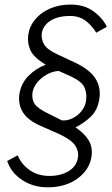

<svg xmlns="http://www.w3.org/2000/svg" viewBox="-20 -753 492 842"><path d="M188.5 68.5Q126.5 68.5 77.8 36.8Q29 5 11.5 -47L57.5 -72Q74 -32.5 110 -7Q146 18.5 197.5 18.5Q246 18.5 281 -2.5Q316 -23.5 322 -63Q326 -90.5 309 -115.8Q292 -141 237.5 -166L158 -201Q101.5 -226 80.2 -260.8Q59 -295.5 65 -340Q72 -386.5 104.2 -419.5Q136.5 -452.5 180.5 -469.5Q126.5 -502 112.8 -534Q99 -566 104 -601Q109.5 -638.5 134.8 -668.5Q160 -698.5 200 -715.8Q240 -733 290 -733Q349 -733 389.8 -703.5Q430.5 -674 448.5 -635.5L402 -609.5Q383.5 -640.5 355.5 -661.8Q327.5 -683 287.5 -683Q233.5 -683 200.8 -661.8Q168 -640.5 163 -605.5Q160 -581.5 173.5 -558.2Q187 -535 233 -514L308 -479Q373.5 -448 398.2 -409.2Q423 -370.5 416 -321.5Q409 -271 378.5 -241.8Q348 -212.5 311 -194.5Q349.5 -169 368.2 -138.5Q387 -108 381.5 -67Q372.5 -8.5 320 30Q267.5 68.5 188.5 68.5ZM251.5 -225Q276 -223 299.2 -234.8Q322.5 -246.5 338.5 -267.2Q354.5 -288 357.5 -312.5Q362 -346.5 349.5 -371.5Q337 -396.5 289 -419L237 -442Q209.5 -440 184.5 -425.8Q159.5 -411.5 142.8 -390.8Q126 -370 122.5 -347Q118.5 -317.5 132.2 -297Q146 -276.5 195.5 -253Z"/></svg>

Font: Public Sans ExtraLight
Style: Italic
Weight: 200
Italic angle: -8°
Designer: The Public Sans project authors (U.S. Web Design System). Libre Franklin designed by Pablo Impallari and Rodrigo Fuenzal
Version: Version 1.007; ttfautohint (v1.8.1) -l 8 -r 50 -G 200 -x 14 